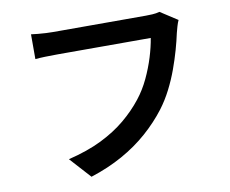

<svg xmlns="http://www.w3.org/2000/svg" viewBox="-82 -827 1163 969"><g transform="rotate(-10 500.0 -342.5)"><path d="M881 -665Q875 -652 870 -635Q865 -618 861 -602Q853 -564 840 -518Q827 -472 809 -422.5Q791 -373 766.5 -325Q742 -277 711 -236Q666 -177 607 -125Q548 -73 474.5 -32Q401 9 311 38L214 -69Q313 -93 385 -128.5Q457 -164 511 -209Q565 -254 605 -305Q639 -348 663.5 -400Q688 -452 704 -504Q720 -556 727 -600Q712 -600 676 -600Q640 -600 592 -600Q544 -600 491.5 -600Q439 -600 390 -600Q341 -600 303 -600Q265 -600 248 -600Q215 -600 184.5 -599Q154 -598 135 -596V-723Q150 -721 170 -719Q190 -717 211 -716Q232 -715 248 -715Q263 -715 293 -715Q323 -715 363 -715Q403 -715 447.5 -715Q492 -715 535.5 -715Q579 -715 617.5 -715Q656 -715 683.5 -715Q711 -715 722 -715Q736 -715 755.5 -716Q775 -717 793 -722Z"/></g></svg>

Font: Noto Sans SC Thin SemiBold
Style: Regular
Weight: 600
Version: Version 2.004-H2;hotconv 1.0.118;makeotfexe 2.5.65603